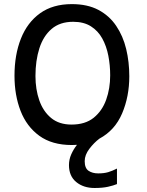

<svg xmlns="http://www.w3.org/2000/svg" viewBox="-20 -680 717 934"><path d="M329.5 25.5Q233 25.5 171.2 -19.5Q109.5 -64.5 80 -140.8Q50.5 -217 50.5 -311.5Q50.5 -413.5 81.8 -492.2Q113 -571 175 -615.5Q237 -660 329.5 -660Q405.5 -660 458.8 -631.8Q512 -603.5 545.2 -554.2Q578.5 -505 593.8 -441.8Q609 -378.5 609 -309Q609 -210.5 574 -128.2Q539 -46 463.5 -5.5Q437 14.5 414.5 44.2Q392 74 392 104Q392 138 410.8 150.8Q429.5 163.5 458 163.5Q486 163.5 506.2 157.5Q526.5 151.5 549 140V215.5Q532 222.5 505.5 228.5Q479 234.5 440 234.5Q386 234.5 350.8 205.5Q315.5 176.5 315.5 123Q315.5 96 326.5 71Q337.5 46 354.5 24.5Q342.5 25.5 329.5 25.5ZM328 -74Q394.5 -74 435.8 -107.2Q477 -140.5 496.5 -195Q516 -249.5 516 -313.5Q516 -362.5 507 -409Q498 -455.5 477.5 -492.8Q457 -530 422.2 -552Q387.5 -574 336 -574Q271.5 -574 231 -539.2Q190.5 -504.5 171.5 -444.8Q152.5 -385 152.5 -310Q152.5 -245.5 171.2 -191.8Q190 -138 228.8 -106Q267.5 -74 328 -74Z"/></svg>

Font: Grandstander
Style: Regular
Weight: 400
Designer: Tyler Finck
Foundry: Etcetera Type Co
Version: Version 1.200; ttfautohint (v1.8.3)